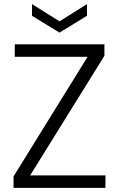

<svg xmlns="http://www.w3.org/2000/svg" viewBox="-20 -916 580 936"><path d="M46 0V-56L407 -639H52V-700H489V-644L127 -61H494V0ZM270 -757 136 -839V-896L270 -812L404 -896V-839Z"/></svg>

Font: DM Sans 12pt Light
Style: Regular
Weight: 300
Version: Version 4.004;gftools[0.9.30]